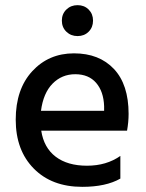

<svg xmlns="http://www.w3.org/2000/svg" viewBox="-20 -720 565 745"><path d="M324 -683Q341 -666 341 -640Q341 -614 324 -597Q307 -580 281 -580Q255 -580 237.5 -597Q220 -614 220 -640Q220 -666 237.5 -683Q255 -700 281 -700Q307 -700 324 -683ZM139 -290H384V-308Q382 -365 353 -398.5Q324 -432 272 -432Q220 -432 184 -395.5Q148 -359 139 -290ZM299 5Q181 5 111 -66Q41 -137 41 -255.5Q41 -374 105 -443.5Q169 -513 267 -513Q365 -513 422 -452.5Q479 -392 479 -278Q479 -247 473 -213H140Q150 -147 196 -112Q242 -77 317.5 -77Q393 -77 447 -115V-27Q391 5 299 5Z"/></svg>

Font: Hind Kochi Medium
Style: Regular
Weight: 500
Designer: Dhruvi Tolia
Foundry: Indian Type Foundry
Version: Version 0.702;PS 1.0;hotconv 1.0.81;makeotf.lib2.5.63406